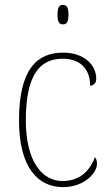

<svg xmlns="http://www.w3.org/2000/svg" viewBox="-20 -758 451 788"><path d="M238 -658C253 -658 261 -666 261 -698C261 -729 253 -738 238 -738C224 -738 216 -729 216 -698C216 -666 224 -658 238 -658ZM238 10C328 10 378 -50 378 -85C378 -98 375 -106 370 -113C350 -62 313 -16 238 -15C152 -14 86 -97 86 -264C86 -456 147 -517 237 -517C315 -517 350 -469 350 -406C363 -407 375 -416 375 -434C375 -492 325 -542 239 -542C133 -542 58 -476 58 -263C58 -70 137 10 238 10Z"/></svg>

Font: Noto Serif Myanmar SemiCondensed Thin
Style: Regular
Weight: 100
Width: 4
Designer: Ben Mitchell and the Monotype Design Team
Foundry: Monotype Imaging Inc.
Version: Version 2.106